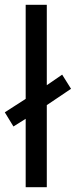

<svg xmlns="http://www.w3.org/2000/svg" viewBox="-29 -780 316 800"><path d="M78 0V-285L27 -253L-9 -312L78 -368V-760H166V-425L230 -469L267 -410L166 -342V0Z"/></svg>

Font: Noto Sans Old Sogdian
Style: Regular
Weight: 400
Designer: Monotype Design Team
Foundry: Monotype Imaging Inc.
Version: Version 2.002; ttfautohint (v1.8.4.7-5d5b)